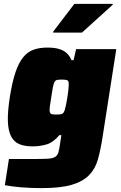

<svg xmlns="http://www.w3.org/2000/svg" viewBox="-20 -763 624 989"><path d="M5 0ZM193 206Q168 206 141.5 205Q115 204 90 202Q65 200 43 197Q21 194 5 191L26 56H157Q202 56 226.5 54.5Q251 53 263.5 45.5Q276 38 280.5 23Q285 8 289 -20L296 -67H286Q254 -29 219.5 -19Q185 -9 148 -9Q107 -9 79.5 -20.5Q52 -32 37 -61Q22 -90 20.5 -139.5Q19 -189 31 -265Q43 -341 59.5 -390Q76 -439 99 -467.5Q122 -496 153 -507Q184 -518 224 -518Q244 -518 262.5 -515.5Q281 -513 297.5 -506Q314 -499 327 -486Q340 -473 348 -453H359L372 -510H579L508 -55Q498 9 484.5 57.5Q471 106 439 139Q407 172 349.5 189Q292 206 193 206ZM272 -173Q292 -173 300.5 -177Q309 -181 314 -198Q317 -208 320.5 -225Q324 -242 327 -261Q330 -280 332 -297.5Q334 -315 334 -325Q335 -345 327.5 -349Q320 -353 300 -353Q284 -353 275 -351.5Q266 -350 261 -341Q256 -332 252.5 -314Q249 -296 244 -263Q239 -230 236.5 -212Q234 -194 237 -185Q240 -176 248 -174.5Q256 -173 272 -173ZM254 -595ZM254 -595V-600L363 -743H561L560 -738L402 -595Z"/></svg>

Font: Azeri Sans Black
Style: Italic
Weight: 900
Designer: Hector Gatti & Omnibus-Type (original fonts) / Cristiano Sobral (main changes and remastering)
Foundry: Omnibus-Type
Version: Version 0.07;August 21, 2020;FontCreator 13.0.0.2681 64-bit;